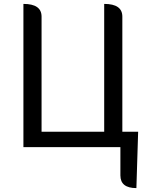

<svg xmlns="http://www.w3.org/2000/svg" viewBox="-20 -754 757 984"><path d="M679 210Q597 210 597 145V0H100V-734Q193 -734 193 -669V-79H514V-734Q607 -734 607 -669V-79H688L679 210Z"/></svg>

Font: Swei Toothpaste CJK TC
Style: Regular
Weight: 400
Version: Version 1.0